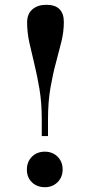

<svg xmlns="http://www.w3.org/2000/svg" viewBox="-20 -766 375 800"><path d="M154 -199V-269Q154 -338 144.5 -394.5Q135 -451 123.5 -498Q112 -545 102.5 -587.5Q93 -630 93 -673Q93 -708 115 -727Q137 -746 173 -746Q246 -746 246 -674Q246 -634 236 -593Q226 -552 213 -504.5Q200 -457 190 -399Q180 -341 180 -268V-199ZM167 14Q134 14 113 -6.5Q92 -27 92 -59Q92 -92 113 -113Q134 -134 167 -134Q199 -134 220 -113Q241 -92 241 -60Q241 -28 220 -7Q199 14 167 14Z"/></svg>

Font: Literata 72pt Medium
Style: Regular
Weight: 500
Designer: Latin by Veronika Burian and Jose Scaglione. Greek by Irene Vlachou. Cyrillic by Vera Evstafieva.
Foundry: TypeTogether
Version: Version 3.002